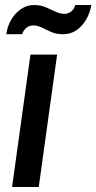

<svg xmlns="http://www.w3.org/2000/svg" viewBox="-20 -743 383 763"><path d="M28 0 101 -526H207L134 0ZM5 -607Q9 -638 24.5 -664.5Q40 -691 63.5 -707Q87 -723 115 -723Q141 -723 161 -714.5Q181 -706 200 -697Q219 -688 236 -688Q251 -688 263 -697.5Q275 -707 279 -723H343Q338 -692 322.5 -665.5Q307 -639 284 -623Q261 -607 231 -607Q203 -607 183 -616Q163 -625 146 -633.5Q129 -642 111 -642Q97 -642 85 -632.5Q73 -623 68 -607Z"/></svg>

Font: Archivo Narrow SemiBold
Style: Italic
Weight: 600
Italic angle: -8°
Designer: Hector Gatti
Foundry: Omnibus-Type
Version: Version 3.002